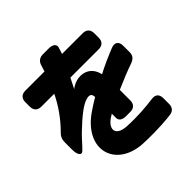

<svg xmlns="http://www.w3.org/2000/svg" viewBox="-207 -907 1170 1170"><g transform="rotate(-45 378.5 -322.0)"><path d="M368 85C424 89 530 87 584 81L612 78C643 75 659 57 659 26V-23C659 -57 640 -74 606 -69C547 -61 465 -54 380 -59C292 -64 285 -120 346 -163C353 -168 362 -173 370 -178V-142C370 -119 388 -106 420 -106H457C489 -106 507 -124 507 -156V-246C570 -274 630 -298 669 -311C697 -321 712 -337 712 -366V-422C712 -459 689 -475 654 -461C609 -443 546 -416 498 -390C478 -478 400 -490 343 -464C328 -457 319 -450 314 -446C320 -459 327 -472 347 -512H591C623 -512 641 -530 641 -562V-600C641 -632 623 -650 591 -650H413C418 -664 422 -678 426 -690C434 -715 415 -731 379 -731H330C301 -731 282 -717 274 -689L262 -650H97C65 -650 47 -632 47 -600V-562C47 -530 65 -512 97 -512H208C173 -439 124 -372 71 -319C52 -301 44 -283 44 -257V-193C44 -149 62 -125 82 -144C106 -167 142 -210 166 -232C228 -291 288 -342 331 -351C360 -357 369 -346 370 -322C342 -305 308 -284 286 -268C95 -131 157 69 368 85Z"/></g></svg>

Font: コーポレート・ロゴ（ラウンド）ver3 Bold
Style: Regular
Weight: 700
Designer: [KANA_main] LOGOTYPE.JP [Source Han Sans] Ryoko NISHIZUKA 西塚涼子 (kana, bopomofo & ideographs); Paul D. Hunt (Latin, Greek
Version: Version 12.001;FEAKit 1.0